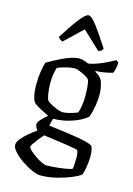

<svg xmlns="http://www.w3.org/2000/svg" viewBox="-139 -821 759 1092"><g transform="rotate(15 240.0 -275.5)"><path d="M200 -130H199L188 -87Q196 -86 222.5 -82.5Q249 -79 284.5 -74.5Q320 -70 355 -64Q390 -58 416.5 -51Q443 -44 451 -35Q460 -10 460 20Q460 49 455 80.5Q450 112 443 132Q430 144 392.5 160Q355 176 307 188Q259 200 212 200Q192 200 161.5 186.5Q131 173 100.5 152Q70 131 49.5 108.5Q29 86 29 68Q29 53 45 33Q61 13 84.5 -7Q108 -27 130 -42Q125 -48 120 -58.5Q115 -69 115 -77Q115 -87 133 -106.5Q151 -126 168 -139Q151 -147 130.5 -157.5Q110 -168 94.5 -178Q79 -188 75 -193Q67 -205 61.5 -231Q56 -257 56 -288Q56 -334 61.5 -369Q67 -404 74 -426Q85 -433 106.5 -445Q128 -457 155 -470Q182 -483 209 -491.5Q236 -500 258 -500Q270 -500 287 -494Q304 -488 310 -485Q338 -489 367.5 -500.5Q397 -512 421.5 -524.5Q446 -537 461 -545L475 -535Q475 -518 471 -500Q467 -482 463 -472Q446 -466 418 -461Q390 -456 362 -455V-451Q373 -444 384 -436Q395 -428 403 -414Q410 -398 414.5 -376Q419 -354 419 -333Q419 -295 412 -257Q405 -219 396 -196Q385 -184 357 -169Q329 -154 288.5 -142.5Q248 -131 200 -130ZM242 -180Q254 -180 272 -184Q290 -188 306 -193.5Q322 -199 327 -201Q334 -215 338.5 -243.5Q343 -272 343 -303Q343 -335 340 -363Q337 -391 331 -399Q327 -405 310 -414.5Q293 -424 274 -431.5Q255 -439 244 -439Q232 -439 211.5 -435Q191 -431 172 -425Q153 -419 144 -414Q139 -400 135 -374Q131 -348 131 -324Q131 -286 136.5 -257Q142 -228 147 -222Q152 -216 170 -206Q188 -196 208.5 -188Q229 -180 242 -180ZM231 136Q250 136 279.5 133.5Q309 131 337 126.5Q365 122 380 117Q383 107 384 84.5Q385 62 385 49Q385 23 378 7Q376 5 356.5 1Q337 -3 309.5 -7Q282 -11 253.5 -15Q225 -19 203 -22Q181 -25 175 -26Q162 -12 148 5.5Q134 23 124.5 37Q115 51 115 56Q115 64 128.5 77Q142 90 161.5 103.5Q181 117 200 126.5Q219 136 231 136ZM137 -568Q127 -571 120 -577.5Q113 -584 111 -589Q161 -668 193.5 -709.5Q226 -751 243 -751Q260 -751 292 -709Q324 -667 374 -589Q372 -584 365 -577.5Q358 -571 348 -568L242 -668Z"/></g></svg>

Font: Texturina 72pt
Style: Regular
Weight: 400
Designer: Guillermo Torres Carreño
Foundry: Omnibus-Type
Version: Version 1.002; ttfautohint (v1.8.3)